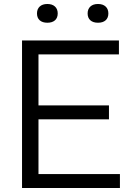

<svg xmlns="http://www.w3.org/2000/svg" viewBox="-20 -943 666 963"><path d="M173 -70H581.5V0H90.5V-740H576.5V-670H173V-414.5H526.5V-344.5H173ZM165.5 -875.5Q165.5 -897.5 179.2 -910.2Q193 -923 217.5 -923Q242 -923 255.8 -910.2Q269.5 -897.5 269.5 -875.5Q269.5 -853.5 255.8 -841.2Q242 -829 217.5 -829Q193 -829 179.2 -841.2Q165.5 -853.5 165.5 -875.5ZM419.5 -875.5Q419.5 -897.5 433.2 -910.2Q447 -923 471.5 -923Q496 -923 509.8 -910.2Q523.5 -897.5 523.5 -875.5Q523.5 -853.5 509.8 -841.2Q496 -829 471.5 -829Q447 -829 433.2 -841.2Q419.5 -853.5 419.5 -875.5Z"/></svg>

Font: Encode Sans Semi Expanded
Style: Regular
Weight: 400
Width: 6
Designer: Multiple Designers
Foundry: Impallari Type
Version: Version 2.000